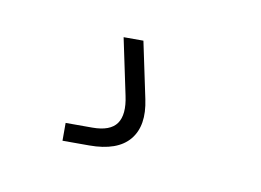

<svg xmlns="http://www.w3.org/2000/svg" viewBox="-31 -39 260 191"><g transform="rotate(10 98.5 56.0)"><path d="M40 112V94H67Q85 94 91.5 84.8Q98 75.5 94 57L82 0H102L114 57Q119.5 83 107.5 97.5Q95.5 112 67 112Z"/></g></svg>

Font: Big Shoulders Display SC Thin
Style: Regular
Weight: 100
Designer: Patric King
Foundry: XO Type Co
Version: Version 2.002